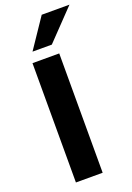

<svg xmlns="http://www.w3.org/2000/svg" viewBox="-175 -1003 733 1066"><g transform="rotate(-20 191.5 -470.0)"><path d="M79 0V-705H237V0ZM101 -765 219 -940H383L215 -765Z"/></g></svg>

Font: Nunito Sans 10pt ExtraBold
Style: Regular
Weight: 800
Designer: Vernon Adams
Foundry: Vernon Adams
Version: Version 3.101;gftools[0.9.27]